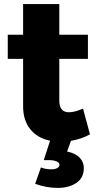

<svg xmlns="http://www.w3.org/2000/svg" viewBox="-20 -685 477 939"><path d="M390 137Q390 185 353.5 209.5Q317 234 262 234Q207 234 152 214L180 134Q203 143 231 143Q249 143 260 137Q271 131 271 121Q271 110 256 104Q241 98 218 98H194L225 3Q164 -9 128.5 -52.5Q93 -96 93 -165V-397H18V-515H93V-665H270V-515H410V-397H270V-193Q270 -136 317 -136Q346 -136 386 -154L420 -28Q381 -6 327 4L308 56Q350 65 370 86.5Q390 108 390 137Z"/></svg>

Font: Montserrat V1
Style: Bold
Weight: 700
Designer: Julieta Ulanovsky
Foundry: Julieta Ulanovsky
Version: Version 6.001